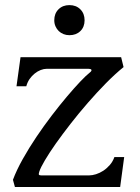

<svg xmlns="http://www.w3.org/2000/svg" viewBox="-20 -747 559 767"><path d="M167 -472.2Q155.3 -472.2 142.6 -467.3Q129.9 -462.4 118.4 -453.1Q106.9 -443.8 98.1 -431.2Q89.4 -418.5 85 -402.3H45.9L62 -518.6H463.9L473.6 -479Q439.9 -451.7 403.3 -414.6Q366.7 -377.4 331.1 -336.4Q295.4 -295.4 262.5 -253.2Q229.5 -210.9 203.1 -173.6Q176.8 -136.2 159.2 -106.4Q141.6 -76.7 136.7 -60.5Q133.8 -51.3 135.7 -48.8Q137.7 -46.4 144.5 -46.4H336.9Q348.6 -46.4 363.5 -51Q378.4 -55.7 392.6 -64.9Q406.7 -74.2 418.7 -87.9Q430.7 -101.6 437 -119.6H476.1L460 0H39.6L31.7 -28.8Q46.4 -67.9 71 -111.8Q95.7 -155.8 125.2 -199.7Q154.8 -243.7 186.5 -285.2Q218.3 -326.7 247.3 -361.1Q276.4 -395.5 300.3 -420.7Q324.2 -445.8 337.9 -456.5Q343.8 -460.9 345 -464.1Q346.2 -467.3 344.7 -469Q343.3 -470.7 339.8 -471.4Q336.4 -472.2 333 -472.2ZM317.9 -666Q317.9 -639.2 301 -622.8Q284.2 -606.4 257.3 -606.4Q244.6 -606.4 233.6 -610.8Q222.7 -615.2 214.6 -623Q206.5 -630.9 201.7 -641.8Q196.8 -652.8 196.8 -666Q196.8 -692.9 213.6 -709.7Q230.5 -726.6 257.3 -726.6Q284.2 -726.6 301 -709.7Q317.9 -692.9 317.9 -666Z"/></svg>

Font: Arian AMU Serif
Style: Regular
Weight: 400
Designer: Ruben Hakobyan (Tarumian)
Foundry: Ruben Hakobyan (Tarumian)
Version: Version 1.002